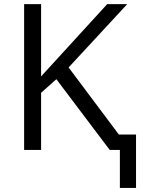

<svg xmlns="http://www.w3.org/2000/svg" viewBox="-20 -734 701 940"><path d="M562 -75.2H646V186H566.9V0H517.1L255.9 -346.2L181.2 -279.8V0H98.1V-713.9H181.2V-359.9L504.9 -713.9H603L315.9 -403.8Z"/></svg>

Font: XL-Viking
Style: Regular
Weight: 400
Foundry: Ascender Corporation
Version: Version 1.10 March 23, 2015